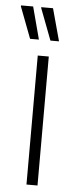

<svg xmlns="http://www.w3.org/2000/svg" viewBox="-77 -752 300 780"><g transform="rotate(5 73.0 -361.5)"><path d="M62 0V-526H107V0ZM108 -591 59 -720V-723H107L143 -591ZM25 -591 -24 -720 -23 -723H26L61 -591Z"/></g></svg>

Font: Archivo Condensed Thin
Style: Regular
Weight: 250
Width: 3
Designer: Hector Gatti
Foundry: Omnibus-Type
Version: Version 2.001